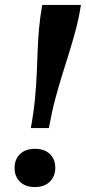

<svg xmlns="http://www.w3.org/2000/svg" viewBox="-20 -749 348 778"><path d="M308 -729H151Q142 -677 138 -631.5Q134 -586 132.5 -542.5Q131 -499 129 -452.5Q127 -406 122 -351.5Q117 -297 105 -230H178Q190 -296 204 -348.5Q218 -401 232.5 -447Q247 -493 260.5 -536.5Q274 -580 286.5 -626.5Q299 -673 308 -729ZM204 -69Q204 -35 182 -13Q160 9 121 9Q83 9 61 -12.5Q39 -34 39 -68Q39 -103 61 -124.5Q83 -146 122 -146Q160 -146 182 -125Q204 -104 204 -69Z"/></svg>

Font: Roboto Serif 72pt SemiCondensed SemiBold
Style: Italic
Weight: 600
Width: 4
Italic angle: -10°
Designer: Greg Gazdowicz
Foundry: Commercial Type
Version: Version 1.008